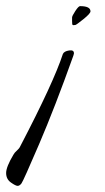

<svg xmlns="http://www.w3.org/2000/svg" viewBox="-35 -429 341 626"><path d="M204 -247Q144 -79 92.5 41Q41 161 35 169Q29 177 22.5 177Q16 177 0.5 166Q-15 155 -15 135Q-15 115 9 75Q12 69 20 62Q28 55 31 48Q140 -161 170 -253Q174 -262 190.5 -264.5Q207 -267 206 -254ZM260 -392Q260 -385 237 -366.5Q214 -348 210.5 -347.5Q207 -347 204 -347Q201 -347 200.5 -350.5Q200 -354 200 -361V-372Q200 -377 210.5 -393Q221 -409 226 -409Q260 -409 260 -392Z"/></svg>

Font: Allura
Style: Regular
Weight: 400
Designer: Robert E. Leuschke
Foundry: Robert E. Leuschke
Version: Version 1.004